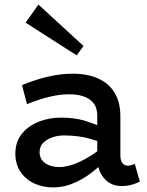

<svg xmlns="http://www.w3.org/2000/svg" viewBox="-20 -805 643 839"><path d="M510 8Q480 8 456.5 -7Q433 -22 419 -50Q413 -61 410 -75Q388 -56 366 -40Q328 -14 290 0Q252 14 212 14Q168 14 130.5 -3Q93 -20 70 -53.5Q47 -87 47 -136Q48 -187 76.5 -221.5Q105 -256 150 -273.5Q195 -291 246 -291Q305 -291 349 -278Q377 -269 405 -258V-300Q405 -334 388.5 -354.5Q372 -375 344.5 -384Q317 -393 284 -393Q240 -393 193.5 -381.5Q147 -370 98 -350L76 -433Q131 -456 187.5 -469.5Q244 -483 297 -483Q363 -483 410 -461.5Q457 -440 481.5 -398.5Q506 -357 506 -296V-127Q506 -103 515 -92Q524 -81 539 -81Q548 -81 555.5 -84Q563 -87 569 -89L591 -12Q580 -5 558.5 1.5Q537 8 510 8ZM405 -189Q372 -200 343 -206Q300 -213 265 -213Q236 -214 210.5 -205.5Q185 -197 169 -181Q153 -165 153 -140Q153 -118 165 -103.5Q177 -89 197 -82Q217 -75 240 -75Q265 -75 297 -85.5Q329 -96 366 -118Q385 -129 405 -144ZM315 -563 92 -706 148 -785 345 -604Z"/></svg>

Font: BioRhyme ExtraBold Medium
Style: Regular
Weight: 500
Version: Version 1.600;gftools[0.9.33]